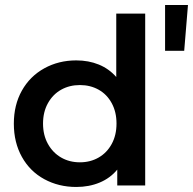

<svg xmlns="http://www.w3.org/2000/svg" viewBox="-20 -737 767 763"><path d="M557 -683V0H446V-63Q418 -29 376 -11.5Q334 6 283 6Q213 6 156 -25Q99 -56 67 -113.5Q35 -171 35 -245.5Q35 -320 67 -377Q99 -434 156 -465.5Q213 -497 283 -497Q332 -497 372.5 -480.5Q413 -464 442 -431V-683ZM297.5 -92Q339 -92 372 -111Q405 -130 424 -165Q443 -200 443 -246Q443 -292 424 -327Q405 -362 372 -380.5Q339 -399 297.5 -399Q256 -399 223 -380.5Q190 -362 170.5 -327Q151 -292 151 -246Q151 -200 170.5 -165Q190 -130 223 -111Q256 -92 297.5 -92ZM636 -717H727L712 -535H636Z"/></svg>

Font: Montserrat Ace
Style: Bold
Weight: 600
Designer: Julieta Ulanovsky
Foundry: Julieta Ulanovsky
Version: Version 1